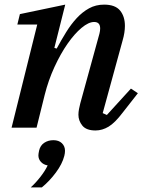

<svg xmlns="http://www.w3.org/2000/svg" viewBox="-20 -552 626 830"><path d="M393 12Q353 12 336 -9Q319 -30 319 -56Q319 -67 321.5 -80.5Q324 -94 327 -105L410 -407Q413 -419 413 -429Q413 -457 387 -457Q363 -457 332.5 -431.5Q302 -406 272 -363Q242 -320 215.5 -262.5Q189 -205 173 -141L138 0H30L141 -446H55L66 -491L262 -532L215 -345L225 -342Q245 -379 266 -413Q287 -447 311.5 -473.5Q336 -500 365 -516Q394 -532 430 -532Q478 -532 499 -506.5Q520 -481 520 -440Q520 -426 517.5 -410Q515 -394 510 -377L424 -63L442 -55L546 -169L576 -149L511 -66Q477 -21 449.5 -4.5Q422 12 393 12ZM113 258Q135 238 155.5 211.5Q176 185 186 163Q168 160 157 148Q146 136 146 120Q146 113 149 99Q154 77 171 65.5Q188 54 211 54Q234 54 247.5 67Q261 80 261 100Q261 110 258 122Q249 157 221.5 194Q194 231 161 258H113Z"/></svg>

Font: IBM Plex Serif Medm
Style: Italic
Weight: 500
Italic angle: -14°
Designer: Mike Abbink, Paul van der Laan, Pieter van Rosmalen
Foundry: Bold Monday
Version: Version 3.001